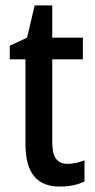

<svg xmlns="http://www.w3.org/2000/svg" viewBox="-20 -679 351 709"><path d="M229 -74C190 -74 173 -100 173 -152V-460H286V-540H173V-659H108L80 -540L16 -510V-460H74V-147C74 -36 120 10 201 10C236 10 269 3 292 -9V-87C272 -79 250 -74 229 -74Z"/></svg>

Font: Noto Sans Gujarati UI Condensed Medium
Style: Regular
Weight: 500
Width: 3
Designer: Jelle Bosma - Monotype Design Team, Universal Thirst
Foundry: Monotype Imaging Inc.
Version: Version 2.106